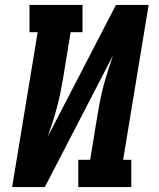

<svg xmlns="http://www.w3.org/2000/svg" viewBox="-20 -755 640 775"><path d="M29 0 132 -625H99V-735H313V-625H265L235 -441Q230 -411 224 -381.5Q218 -352 210 -322Q202 -292 192.5 -262.5Q183 -233 173 -204L448 -735H580L477 -110H510V0H296V-110H344L374 -294Q379 -324 385 -353.5Q391 -383 399 -413Q407 -443 416.5 -472.5Q426 -502 436 -531L161 0Z"/></svg>

Font: Iosevka Etoile Extrabold
Style: Italic
Weight: 800
Italic angle: -9°
Designer: Belleve Invis
Foundry: Belleve Invis
Version: Version 22.1.2; ttfautohint (v1.8.4)